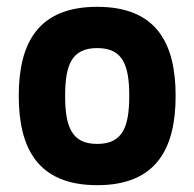

<svg xmlns="http://www.w3.org/2000/svg" viewBox="-20 -531 570 563"><path d="M265 -511C91 -511 35 -404 35 -250C35 -96 91 12 265 12C439 12 495 -96 495 -250C495 -404 439 -511 265 -511ZM265 -109C191 -109 171 -158 171 -250C171 -342 191 -390 265 -390C339 -390 359 -342 359 -250C359 -158 339 -109 265 -109Z"/></svg>

Font: TitilliumText22L
Style: 999 wt
Weight: 900
Designer: Campivisivi
Foundry: Campivisivi
Version: 1.000